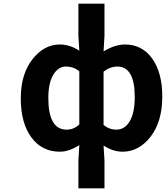

<svg xmlns="http://www.w3.org/2000/svg" viewBox="-20 -818 910 1053"><path d="M410 215V62L415 -22Q358 14 308 14Q210 14 152 -64.5Q94 -143 94 -279Q94 -411 157.5 -492.5Q221 -574 308 -574Q363 -574 415 -540L410 -622V-798H553V-622L548 -536Q610 -574 665 -574Q760 -574 815 -496.5Q870 -419 870 -289Q870 -151 806 -68.5Q742 14 652 14Q599 14 548 -20L553 62V215ZM345 -107Q386 -107 415 -136V-427Q384 -453 341 -453Q299 -453 272 -407.5Q245 -362 245 -281Q245 -107 345 -107ZM619 -107Q664 -107 691.5 -153Q719 -199 719 -287Q719 -453 623 -453Q584 -453 548 -425V-133Q579 -107 619 -107Z"/></svg>

Font: NotoSansHansBold
Style: Bold
Weight: 700
Designer: Ryoko NISHIZUKA  (kana & ideographs); Paul D. Hunt (Latin, Greek & Cyrillic); Wenlong ZHANG  (bopomofo); Sandoll Communi
Foundry: Adobe Systems Incorporated
Version: Version 1.00;December 8, 2021;FontCreator 13.0.0.2675 64-bit